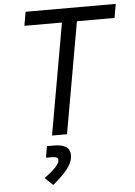

<svg xmlns="http://www.w3.org/2000/svg" viewBox="-63 -740 744 1060"><g transform="rotate(-5 309.5 -210.0)"><path d="M205.6 0H288.6L397.5 -616.7H606L619.1 -693.4H119.6L106.4 -616.7H314.5ZM188.5 272.5C248 223.1 300.3 172.4 300.3 117.2C300.3 74.7 270.5 55.7 209 55.7H172.4L161.6 119.1H194.8C218.3 119.1 229 125 229 137.7C229 161.1 196.3 192.4 144.5 230.5Z"/></g></svg>

Font: Cascadia Code PL SemiLight
Style: Italic
Weight: 350
Italic angle: -10°
Monospace: yes
Designer: Aaron Bell
Foundry: Saja Typeworks
Version: Version 2404.023